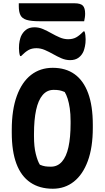

<svg xmlns="http://www.w3.org/2000/svg" viewBox="-20 -1135 640 1175"><path d="M303 -720Q382 -720 436.5 -681Q491 -642 519.5 -564.5Q548 -487 548 -371V-353Q548 -233 517.5 -150Q487 -67 432 -23.5Q377 20 303 20Q222 20 165.5 -18.5Q109 -57 80.5 -133Q52 -209 52 -323V-341Q52 -463 83 -548Q114 -633 170 -676.5Q226 -720 303 -720ZM188 -301Q188 -237 199 -193Q210 -149 224 -127Q243 -119 257.5 -117Q272 -115 292 -115Q332 -115 359 -145.5Q386 -176 399 -235Q412 -294 412 -379V-393Q412 -438 407 -472Q402 -506 394 -531Q386 -556 376 -572Q357 -580 343 -582.5Q329 -585 308 -585Q268 -585 241 -553.5Q214 -522 201 -462Q188 -402 188 -315ZM397 -895Q426 -895 446.5 -906.5Q467 -918 491 -943H497Q501 -933 502.5 -919Q504 -905 504 -895Q504 -870 500 -852Q496 -834 492 -823Q482 -798 461.5 -782.5Q441 -767 409 -767Q382 -767 356.5 -778Q331 -789 305.5 -803.5Q280 -818 254.5 -829Q229 -840 203 -840Q174 -840 154 -828.5Q134 -817 109 -792H103Q99 -802 97.5 -816Q96 -830 96 -840Q96 -866 100 -884Q104 -902 108 -912Q119 -937 139 -952.5Q159 -968 191 -968Q218 -968 243.5 -957Q269 -946 294.5 -931.5Q320 -917 345.5 -906Q371 -895 397 -895ZM95 -1115H435Q473 -1115 487 -1100.5Q501 -1086 501 -1051Q501 -1039 499 -1026.5Q497 -1014 495 -1005H223Q170 -1005 142.5 -1013.5Q115 -1022 105 -1042.5Q95 -1063 95 -1097Q95 -1101 95 -1106Q95 -1111 95 -1115Z"/></svg>

Font: Recursive Monospace Casual
Style: Bold
Weight: 700
Version: Version 1.047